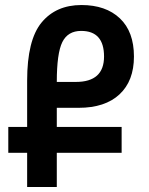

<svg xmlns="http://www.w3.org/2000/svg" viewBox="-20 -744 594 764"><path d="M464 -136V-239H206V-315H293Q398 -315 455.5 -368.5Q513 -422 513 -519Q513 -618 457 -671Q401 -724 304 -724Q203 -724 145.5 -654.5Q88 -585 88 -423V-239H13V-136H88V0H206V-136ZM206 -418Q206 -532 228 -576.5Q250 -621 303 -621Q394 -621 394 -519Q394 -418 282 -418Z"/></svg>

Font: Noto Sans Armenian Condensed Semi
Style: Regular
Weight: 600
Width: 3
Designer: Monotype Design Team
Foundry: Monotype Imaging Inc.
Version: Version 1.901